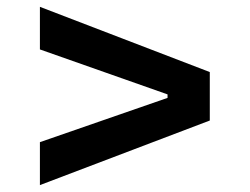

<svg xmlns="http://www.w3.org/2000/svg" viewBox="-20 -640 727 559"><path d="M96.2 -101.1V-226.1L467.8 -355V-365.2L96.2 -496.1V-620.1L590.8 -430.2V-289.1Z"/></svg>

Font: Lumene Sans
Style: Bold
Weight: 600
Designer: Deni Anggara
Version: Version 1.003;Glyphs 3.1.2 (3151)